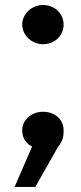

<svg xmlns="http://www.w3.org/2000/svg" viewBox="-20 -387 320 763"><path d="M150.6 57.1C107.3 57.1 68.3 87.4 68.3 130.7C68.3 174 98.6 191.3 107.3 195.7L38 355.8H120.3L211.2 195.7C232.8 169.7 232.8 148.1 232.8 130.7C232.8 87.4 198.2 57.1 150.6 57.1ZM150.6 -367.1C107.3 -367.1 68.3 -332.5 68.3 -289.2C68.3 -245.9 107.3 -211.3 150.6 -211.3C198.2 -211.3 232.8 -245.9 232.8 -289.2C232.8 -332.5 198.2 -367.1 150.6 -367.1Z"/></svg>

Font: PleaseOptimize
Style: Demi-Bold
Weight: 600
Version: Version 001.000